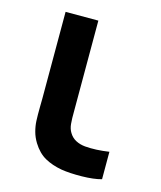

<svg xmlns="http://www.w3.org/2000/svg" viewBox="-89 -606 572 681"><g transform="rotate(15 197.0 -265.5)"><path d="M90.7 -63.8Q79.5 -82.2 74.4 -101.4Q69.2 -120.6 68.3 -140Q67.3 -159.3 67.8 -193.5Q68.2 -202.1 68.2 -220.7V-540H188.5V-227.3V-210.9Q188 -178.5 189.8 -160.9Q191.5 -143.2 199.5 -130.2Q208.8 -114.6 224.1 -106.6Q239.3 -98.6 258.5 -96.8Q298.4 -93.5 346.8 -100.8V0Q318.2 8 274.1 8.6Q230 9.2 199.3 4.2Q164.1 -2 137.3 -16.9Q110.5 -31.8 90.7 -63.8Z"/></g></svg>

Font: Tap Sans
Style: Regular
Weight: 400
Designer: Tap Payments
Foundry: Tap Payments
Version: Version 1.001;Glyphs 3.1.2 (3151)